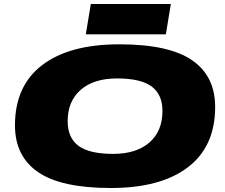

<svg xmlns="http://www.w3.org/2000/svg" viewBox="-20 -932 1129 962"><path d="M535 10Q287 10 171 -69.5Q55 -149 55 -304Q55 -502 191.5 -606Q328 -710 578 -710Q826 -710 942 -630.5Q1058 -551 1058 -396Q1058 -198 921.5 -94Q785 10 535 10ZM547 -161Q663 -161 728.5 -218Q794 -275 794 -376Q794 -458 740 -498.5Q686 -539 566 -539Q450 -539 384.5 -482Q319 -425 319 -325Q319 -242 373 -201.5Q427 -161 547 -161ZM410 -760 435 -912H836L811 -760Z"/></svg>

Font: Georama ExtraExtended ExtraBold
Style: Italic
Weight: 800
Width: 8
Italic angle: -9°
Designer: Jean-Baptiste Levee
Foundry: Production Type
Version: Version 1.000